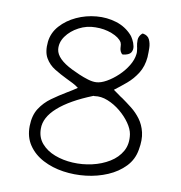

<svg xmlns="http://www.w3.org/2000/svg" viewBox="-84 -801 869 922"><g transform="rotate(10 350.0 -340.0)"><path d="M624 -127Q616 -78 582.5 -43Q549 -8 500 13Q451 34 395 40.5Q339 47 284.5 39Q230 31 185 7.5Q140 -16 113.5 -55Q87 -94 88 -148Q89 -200 111 -234Q133 -268 166.5 -292Q200 -316 235 -337Q248 -345 260.5 -352.5Q273 -360 284 -368Q271 -378 255.5 -386Q240 -394 223 -402Q192 -417 162.5 -435Q133 -453 116 -482.5Q99 -512 104 -561Q109 -606 140 -640.5Q171 -675 216.5 -696Q262 -717 313 -721.5Q364 -726 410.5 -711.5Q457 -697 489 -661Q493 -657 501 -642.5Q509 -628 512.5 -611Q516 -594 507.5 -580.5Q499 -567 469 -563L464 -565Q456 -574 454 -583Q452 -592 452 -599Q452 -610 448 -619Q435 -641 397.5 -655.5Q360 -670 317 -669Q275 -669 237 -649Q199 -629 177 -598Q155 -567 159 -533Q165 -488 242 -450Q258 -442 280 -432.5Q302 -423 325 -416Q348 -409 366 -410Q388 -411 415.5 -426.5Q443 -442 469 -466.5Q495 -491 512.5 -520Q530 -549 533 -577Q534 -584 533 -591.5Q532 -599 531 -607Q530 -609 530 -610Q526 -627 526.5 -645Q527 -663 543 -678L547 -679Q571 -675 579.5 -656.5Q588 -638 588.5 -616Q589 -594 588 -577Q588 -574 588 -572Q584 -526 563 -492.5Q542 -459 513 -434.5Q484 -410 456 -389L498 -359H499Q526 -340 551.5 -320Q577 -300 596.5 -273.5Q616 -247 624.5 -211.5Q633 -176 624 -127ZM143 -144Q143 -102 168 -73Q193 -44 233.5 -28.5Q274 -13 321.5 -10.5Q369 -8 415.5 -18.5Q462 -29 499.5 -52Q537 -75 556.5 -110Q576 -145 569 -192Q565 -217 545.5 -245Q526 -273 497 -297Q468 -321 434.5 -334.5Q401 -348 370 -343H367Q365 -344 364.5 -343.5Q364 -343 364 -343Q256 -300 199 -249.5Q142 -199 143 -144Z"/></g></svg>

Font: Yuji Hentaigana Akebono
Style: Regular
Weight: 400
Designer: Kataoka Yuji
Foundry: Kinuta Font Factory
Version: Version 3.002